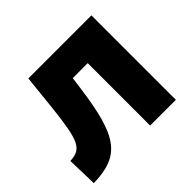

<svg xmlns="http://www.w3.org/2000/svg" viewBox="-130 -682 844 844"><g transform="rotate(-45 292.0 -260.5)"><path d="M14 4C182 0 232 -71 267 -329L275 -388H368V0H528V-525H136L118 -354C98 -174 82 -141 10 -138Z"/></g></svg>

Font: Raleway
Style: ExtraBold
Weight: 800
Designer: Matt McInerney, Pablo Impallari, Rodrigo Fuenzalida
Foundry: Matt McInerney, Pablo Impallari, Rodrigo Fuenzalida
Version: Version 3.000